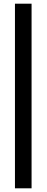

<svg xmlns="http://www.w3.org/2000/svg" viewBox="-20 -810 252 1040"><path d="M151 -790V210H61V-790Z"/></svg>

Font: Georama ExtraCondensed Thin Medium
Style: Regular
Weight: 500
Version: Version 1.001